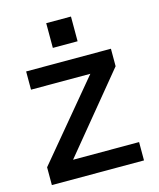

<svg xmlns="http://www.w3.org/2000/svg" viewBox="-108 -787 716 864"><g transform="rotate(-15 250.0 -355.0)"><path d="M441.4 -523.9V-442.4L147.5 -85.4H455.1V0H25.9V-83L322.8 -439H46.4V-523.9ZM305.2 -710.4V-595.2H189.9V-710.4Z"/></g></svg>

Font: SolaimanLipi
Style: Bold
Weight: 700
Designer: Solaiman Karim
Foundry: Al Mamun Sumon
Version: Version 2.000